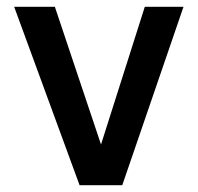

<svg xmlns="http://www.w3.org/2000/svg" viewBox="-20 -542 579 562"><path d="M21.5 -522H140.6L282.7 -98.1H269L403.8 -522H517.1L337.9 0H212.9Z"/></svg>

Font: Monda SemiBold
Style: Regular
Weight: 600
Designer: Vernon Adams
Foundry: Vernon Adams
Version: Version 2.200